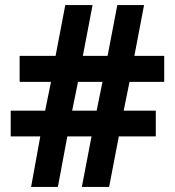

<svg xmlns="http://www.w3.org/2000/svg" viewBox="-20 -733 686 753"><path d="M488 -412 465 -299H591V-198H446L408 0H301L339 -198H244L207 0H102L138 -198H22V-299H157L180 -412H57V-514H198L236 -713H343L305 -514H402L440 -713H545L507 -514H624V-412ZM263 -299H359L382 -412H286Z"/></svg>

Font: Noto Naskh Arabic
Style: Regular
Weight: 400
Designer: Monotype Design Team, David Williams, Mohamad Dakak and Nizar Qandah
Foundry: Monotype Imaging Inc.
Version: Version 2.013